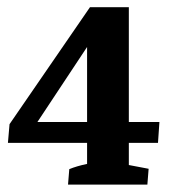

<svg xmlns="http://www.w3.org/2000/svg" viewBox="-20 -501 460 521"><path d="M1.5 -113.3 5.9 -164.1 224.1 -481.4H329.6V-169.9H412.6L408.7 -113.3H329.6V-53.2L383.3 -43L379.9 0H164.6L168 -42Q188 -50.3 216.3 -56.2V-113.3ZM81.5 -169.9H216.3V-373.5Z"/></svg>

Font: Markazi Text
Style: Bold
Weight: 700
Designer: Borna Izadpanah (Arabic designer), Fiona Ross (Arabic design director) and Florian Runge (Latin designer)
Foundry: Borna Izadpanah and Florian Runge
Version: Version 1.001; ttfautohint (v1.8.3)